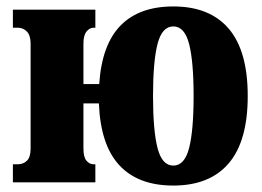

<svg xmlns="http://www.w3.org/2000/svg" viewBox="-20 -566 814 596"><path d="M518 10Q409 10 350.5 -53Q292 -116 287 -245H239V-105Q239 -78 248.5 -67Q258 -56 271 -56H276V0H20V-56H35Q52 -56 63.5 -67Q75 -78 75 -105V-431Q75 -456 63.5 -468Q52 -480 35 -480H20V-536H276V-480H271Q258 -480 248.5 -468Q239 -456 239 -431V-305H288Q296 -427 354 -486.5Q412 -546 518 -546Q631 -546 690 -477Q749 -408 749 -268Q749 -128 690 -59Q631 10 518 10ZM518 -52Q553 -52 567 -106.5Q581 -161 581 -268Q581 -375 567 -429.5Q553 -484 518 -484Q483 -484 469 -429.5Q455 -375 455 -268Q455 -161 469 -106.5Q483 -52 518 -52Z"/></svg>

Font: Noto Serif ExtraCondensed Black
Style: Regular
Weight: 900
Width: 2
Designer: Monotype Design Team
Foundry: Monotype Imaging Inc.
Version: Version 2.015; ttfautohint (v1.8.4.7-5d5b)